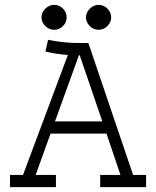

<svg xmlns="http://www.w3.org/2000/svg" viewBox="-20 -766 640 786"><path d="M202.1 -644Q181.2 -644 165.5 -659.4Q149.9 -674.8 149.9 -694.8Q149.9 -714.8 165.5 -730.5Q181.2 -746.1 202.1 -746.1Q222.7 -746.1 237.8 -730.7Q252.9 -715.3 252.9 -694.8Q252.9 -674.3 237.8 -659.2Q222.7 -644 202.1 -644ZM383.8 -644Q362.8 -644 347.4 -659.4Q332 -674.8 332 -694.8Q332 -714.8 347.7 -730.5Q363.3 -746.1 383.8 -746.1Q404.3 -746.1 419.7 -730.7Q435.1 -715.3 435.1 -694.8Q435.1 -674.8 419.7 -659.4Q404.3 -644 383.8 -644ZM578.1 -49.8V0H390.1V-49.8H473.1L416 -219.2H187L126 -49.8H209V0H21V-49.8H74.2L257.8 -541Q209 -544.4 166 -555.2L176.8 -603Q207 -596.7 235.4 -593.8Q263.7 -590.8 283 -590.3Q302.2 -589.8 341.8 -589.8L524.9 -49.8ZM398.9 -269 306.2 -540H303.2L205.1 -269Z"/></svg>

Font: Compagnon Roman
Style: Regular
Weight: 400
Designer: Juliette Duhe, Lea Pradine
Foundry: Velvetyne Type Foundry
Version: Version 1.000;PS 001.000;hotconv 1.0.88;makeotf.lib2.5.64775